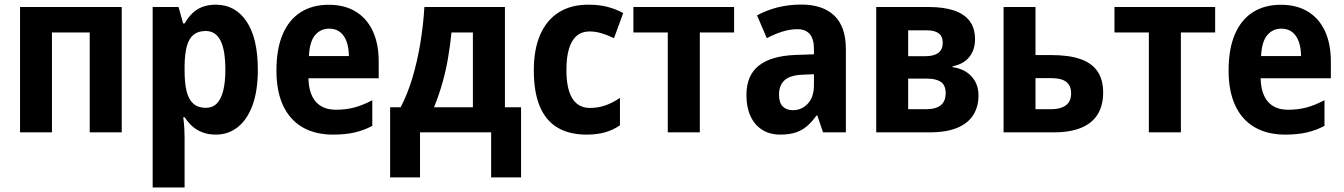

<svg xmlns="http://www.w3.org/2000/svg" viewBox="-20 -577 5859 837"><path d="M510.7 -546.4V0H371.1V-435.5H206.5V0H67.4V-546.4Z M920.9 -556.6Q1005.4 -556.6 1054.7 -483.6Q1104 -410.6 1104 -272.9Q1104 -182.6 1081.3 -119.6Q1058.6 -56.6 1017.3 -23.4Q976.1 9.8 920.9 9.8Q888.7 9.8 863.3 0.2Q837.9 -9.3 818.8 -26.1Q799.8 -43 785.2 -65.9H778.8Q782.2 -40.5 783.4 -18.8Q784.7 2.9 784.7 20.5V240.2H645.5V-546.4H758.3L778.3 -475.1H785.2Q800.8 -502.4 820.1 -520.5Q839.4 -538.6 864.3 -547.6Q889.2 -556.6 920.9 -556.6ZM876.5 -441.9Q843.8 -441.9 823.7 -425.5Q803.7 -409.2 794.4 -375.5Q785.2 -341.8 784.7 -289.1V-267.6Q784.7 -213.9 793.7 -178.2Q802.7 -142.6 823.2 -124.8Q843.8 -106.9 877.4 -106.9Q906.2 -106.9 925 -125.7Q943.8 -144.5 953.1 -181.6Q962.4 -218.8 962.4 -273.4Q962.4 -357.9 941.4 -399.9Q920.4 -441.9 876.5 -441.9Z M1413.1 -556.2Q1481.9 -556.2 1530.5 -526.6Q1579.1 -497.1 1605 -441.7Q1630.9 -386.2 1630.9 -308.6V-235.8H1324.7Q1326.2 -168.5 1356.7 -133.5Q1387.2 -98.6 1444.8 -98.6Q1488.3 -98.6 1525.4 -108.6Q1562.5 -118.7 1603 -140.1V-28.3Q1566.4 -8.8 1525.9 0.5Q1485.4 9.8 1432.1 9.8Q1353.5 9.8 1298.3 -22.5Q1243.2 -54.7 1214.1 -116.9Q1185.1 -179.2 1185.1 -269.5Q1185.1 -363.8 1212.4 -427.5Q1239.7 -491.2 1290.8 -523.7Q1341.8 -556.2 1413.1 -556.2ZM1415 -452.1Q1377.4 -452.1 1353.5 -423.8Q1329.6 -395.5 1326.7 -332.5H1501Q1500.5 -368.7 1491 -395.5Q1481.4 -422.4 1462.4 -437.3Q1443.4 -452.1 1415 -452.1Z M2181.2 -546.4V-109.4H2251.5V196.3H2121.1V0H1811V196.3H1680.7V-109.4H1726.6Q1756.3 -166 1777.6 -236.8Q1798.8 -307.6 1812 -386.5Q1825.2 -465.3 1830.1 -546.4ZM2041.5 -435.5H1948.2Q1942.4 -377.9 1933.1 -323.7Q1923.8 -269.5 1908.9 -216.6Q1894 -163.6 1872.1 -109.4H2041.5Z M2537.1 9.8Q2462.4 9.8 2411.1 -20.3Q2359.9 -50.3 2333.5 -112.5Q2307.1 -174.8 2307.1 -270.5Q2307.1 -362.3 2335.2 -426.3Q2363.3 -490.2 2416.3 -523.4Q2469.2 -556.6 2544.9 -556.6Q2593.3 -556.6 2630.1 -546.6Q2667 -536.6 2696.8 -520L2656.7 -410.6Q2627.9 -424.3 2601.8 -432.1Q2575.7 -439.9 2549.8 -439.9Q2516.6 -439.9 2494.1 -420.9Q2471.7 -401.9 2460.4 -364.5Q2449.2 -327.1 2449.2 -271Q2449.2 -215.8 2460.9 -179.2Q2472.7 -142.6 2495.4 -124.5Q2518.1 -106.4 2550.8 -106.4Q2587.9 -106.4 2620.1 -117.9Q2652.3 -129.4 2682.6 -150.4V-30.8Q2652.3 -9.8 2617.4 0Q2582.5 9.8 2537.1 9.8Z M3180.2 -435.5H3030.8V0H2891.1V-435.5H2741.2V-546.4H3180.2Z M3472.2 -557.1Q3566.9 -557.1 3617.2 -508.8Q3667.5 -460.4 3667.5 -362.8V0H3567.9L3543 -73.7H3539.6Q3519.5 -45.4 3497.8 -26.9Q3476.1 -8.3 3448.2 0.7Q3420.4 9.8 3381.8 9.8Q3335 9.8 3301.8 -11.7Q3268.6 -33.2 3251.2 -72Q3233.9 -110.8 3233.9 -162.1Q3233.9 -248.5 3288.1 -291Q3342.3 -333.5 3446.8 -337.4L3528.3 -340.3V-363.3Q3528.3 -407.2 3510 -428.5Q3491.7 -449.7 3456.1 -449.7Q3424.3 -449.7 3391.4 -439.5Q3358.4 -429.2 3322.8 -410.6L3280.3 -509.8Q3320.3 -532.2 3369.6 -544.7Q3418.9 -557.1 3472.2 -557.1ZM3528.3 -253.4 3481 -251.5Q3424.3 -249.5 3400.1 -227.1Q3376 -204.6 3376 -164.6Q3376 -129.4 3392.1 -113Q3408.2 -96.7 3436.5 -96.7Q3475.6 -96.7 3502 -125.7Q3528.3 -154.8 3528.3 -206.1Z M4230.5 -405.8Q4230.5 -359.9 4205.6 -328.6Q4180.7 -297.4 4132.8 -288.1V-284.2Q4184.1 -277.3 4214.8 -244.4Q4245.6 -211.4 4245.6 -160.6Q4245.6 -111.8 4222.9 -75.7Q4200.2 -39.6 4153.1 -19.8Q4106 0 4032.2 0H3799.8V-546.4H4030.8Q4091.8 -546.4 4136.7 -532Q4181.6 -517.6 4206.1 -486.6Q4230.5 -455.6 4230.5 -405.8ZM4102.5 -171.4Q4102.5 -205.1 4081.8 -219.7Q4061 -234.4 4020 -234.4H3939V-101.1H4021Q4058.6 -101.1 4080.6 -117.9Q4102.5 -134.8 4102.5 -171.4ZM4089.8 -390.6Q4089.8 -418 4072.5 -431.4Q4055.2 -444.8 4020.5 -444.8H3939V-332H4013.7Q4051.8 -332 4070.8 -346.7Q4089.8 -361.3 4089.8 -390.6Z M4494.1 -336.9H4564Q4639.6 -336.9 4689.7 -319.6Q4739.7 -302.2 4764.4 -265.9Q4789.1 -229.5 4789.1 -173.8Q4789.1 -118.2 4765.6 -79.3Q4742.2 -40.5 4694.1 -20.3Q4646 0 4572.8 0H4355V-546.4H4494.1ZM4649.4 -169.9Q4649.4 -203.6 4628.4 -220Q4607.4 -236.3 4564 -236.3H4494.1V-101.1H4565.4Q4603.5 -101.1 4626.5 -117.9Q4649.4 -134.8 4649.4 -169.9Z M5277.3 -435.5H5127.9V0H4988.3V-435.5H4838.4V-546.4H5277.3Z M5564 -556.2Q5632.8 -556.2 5681.4 -526.6Q5730 -497.1 5755.9 -441.7Q5781.7 -386.2 5781.7 -308.6V-235.8H5475.6Q5477.1 -168.5 5507.6 -133.5Q5538.1 -98.6 5595.7 -98.6Q5639.2 -98.6 5676.3 -108.6Q5713.4 -118.7 5753.9 -140.1V-28.3Q5717.3 -8.8 5676.8 0.5Q5636.2 9.8 5583 9.8Q5504.4 9.8 5449.2 -22.5Q5394 -54.7 5365 -116.9Q5335.9 -179.2 5335.9 -269.5Q5335.9 -363.8 5363.3 -427.5Q5390.6 -491.2 5441.7 -523.7Q5492.7 -556.2 5564 -556.2ZM5565.9 -452.1Q5528.3 -452.1 5504.4 -423.8Q5480.5 -395.5 5477.5 -332.5H5651.9Q5651.4 -368.7 5641.8 -395.5Q5632.3 -422.4 5613.3 -437.3Q5594.2 -452.1 5565.9 -452.1Z"/></svg>

Font: Open Sans SemiCondensed
Style: Bold
Weight: 700
Width: 4
Designer: Monotype Design Team
Foundry: Monotype Imaging Inc.
Version: Version 3.003